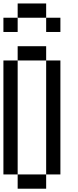

<svg xmlns="http://www.w3.org/2000/svg" viewBox="-20 -1187 457 1123"><path d="M0 -166.7V-833.3H83.3V-166.7ZM83.3 -1000H0V-1083.3H83.3ZM83.3 -916.7H250V-833.3H83.3ZM83.3 -1083.3V-1166.7H250V-1083.3ZM83.3 -166.7H250V-83.3H83.3ZM250 -1000V-1083.3H333.3V-1000ZM250 -166.7V-833.3H333.3V-166.7Z"/></svg>

Font: Galmuri11 Condensed
Style: Regular
Weight: 400
Width: 3
Designer: Lee Minseo (quiple)
Version: Version 2.399;hotconv 1.1.1;makeotfexe 2.6.0 DEVELOPMENT